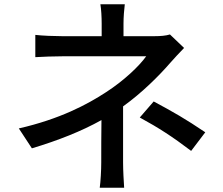

<svg xmlns="http://www.w3.org/2000/svg" viewBox="-20 -828 1040 897"><path d="M555 -331C643 -394 724 -475 775 -534C793 -555 819 -582 840 -604L774 -667C755 -661 729 -659 703 -659H557V-718C557 -747 560 -785 563 -808H449C453 -785 455 -748 455 -718V-659H269C235 -659 179 -661 145 -665V-561C176 -563 235 -565 271 -565H663C631 -520 559 -451 475 -397C386 -339 260 -272 68 -228L129 -135C252 -172 361 -215 454 -267C453 -203 453 -123 453 -69C453 -32 450 20 446 49H560C558 18 555 -32 555 -69ZM633 -279C723 -230 786 -189 873 -123L939 -210C844 -274 791 -304 698 -354Z"/></svg>

Font: Source Han Sans KR Medium
Style: Regular
Weight: 500
Designer: Ryoko NISHIZUKA (kana & ideographs); Paul D. Hunt (Latin, Greek & Cyrillic); Wenlong ZHANG (bopomofo); Sandoll Communica
Foundry: Adobe Systems Incorporated
Version: Version 1.001;PS 1.001;hotconv 1.0.78;makeotf.lib2.5.61930